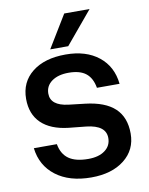

<svg xmlns="http://www.w3.org/2000/svg" viewBox="-95 -944 791 1020"><g transform="rotate(-10 300.0 -433.5)"><path d="M460 -875 314 -700.2H216.8L323.2 -875ZM335 -263.2 240.2 -272.9Q145 -283.7 95 -332Q44.9 -380.4 44.9 -462.9Q44.9 -553.7 111.6 -606.4Q178.2 -659.2 292 -659.2Q401.9 -659.2 470 -605Q538.1 -550.8 547.9 -456.1H425.8Q416.5 -509.8 384 -535.4Q351.6 -561 291 -561Q234.4 -561 200.2 -536.4Q166 -511.7 166 -470.2Q166 -405.8 261.2 -394L349.1 -383.8Q455.6 -371.6 507.8 -322.8Q560.1 -273.9 560.1 -186Q560.1 -98.1 492.9 -45.2Q425.8 7.8 314.9 7.8Q196.8 7.8 124 -47.6Q51.3 -103 40 -198.2H164.1Q173.8 -143.6 210.7 -117.7Q247.6 -91.8 315.9 -91.8Q372.1 -91.8 405.5 -116.5Q439 -141.1 439 -183.1Q439 -251.5 335 -263.2Z"/></g></svg>

Font: Overused Grotesk SemiBold
Style: Regular
Weight: 600
Version: Version 0.002